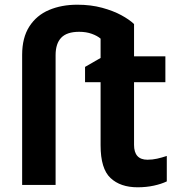

<svg xmlns="http://www.w3.org/2000/svg" viewBox="-20 -785 755 815"><path d="M564 10Q491 10 449 -29.5Q407 -69 407 -168V-436H341V-501L407 -539V-621Q393 -633 369.5 -641.5Q346 -650 316 -650Q264 -650 240 -625Q216 -600 216 -551V0H74V-552Q74 -625 104.5 -672.5Q135 -720 188 -742.5Q241 -765 308 -765Q366 -765 413.5 -752Q461 -739 495 -720.5Q529 -702 549 -683V-546H682V-436H549V-170Q549 -107 606 -107Q627 -107 647 -111.5Q667 -116 688 -123V-15Q665 -4 633 3Q601 10 564 10Z"/></svg>

Font: Noto Sans SemiCondensed
Style: Bold
Weight: 700
Width: 4
Designer: Monotype Design Team
Foundry: Monotype Imaging Inc.
Version: Version 2.013; ttfautohint (v1.8.4.7-5d5b)